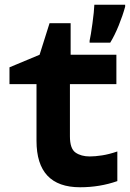

<svg xmlns="http://www.w3.org/2000/svg" viewBox="-20 -780 548 810"><path d="M445 -600Q464 -631 481 -673Q498 -715 508 -752V-760H378Q377 -732 370 -681Q363 -630 358 -608V-600ZM475 -16V-141Q440 -129 410.5 -124.5Q381 -120 359 -120Q322 -120 298.5 -136.5Q275 -153 275 -205V-425H471V-549H278V-682H189L147 -549L20 -496V-425H134V-186Q134 10 318 10Q401 10 475 -16Z"/></svg>

Font: Noto Sans Mono UI Condensed ExtraBold
Style: Regular
Weight: 800
Width: 3
Designer: Monotype Design team
Foundry: Monotype Imaging Inc.
Version: 1.000